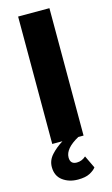

<svg xmlns="http://www.w3.org/2000/svg" viewBox="-138 -750 596 1019"><g transform="rotate(-15 160.0 -241.0)"><path d="M225 109 258 178Q247 193 223 205.5Q199 218 158 218Q109 218 74.5 192.5Q40 167 40 118Q40 81 66.5 52Q93 23 130 0H74V-700H246V0H217Q139 43 139 92Q139 129 175 129Q203 129 225 109Z"/></g></svg>

Font: Jost*
Style: Bold
Weight: 700
Version: Version 3.7